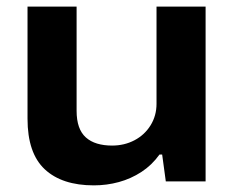

<svg xmlns="http://www.w3.org/2000/svg" viewBox="-20 -547 706 579"><path d="M263 12Q167 12 115 -36.5Q63 -85 63 -189V-527H211V-213Q211 -185 218 -165Q225 -145 239 -132.5Q253 -120 273 -114Q293 -108 318 -108Q355 -108 385.5 -124Q416 -140 434 -169Q452 -198 452 -234V-527H600V0H480L469 -81H461Q438 -49 406.5 -28.5Q375 -8 338.5 2Q302 12 263 12Z"/></svg>

Font: Archivo SemiExpanded
Style: Bold
Weight: 700
Width: 6
Designer: Hector Gatti
Foundry: Omnibus-Type
Version: Version 2.001